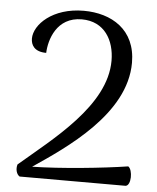

<svg xmlns="http://www.w3.org/2000/svg" viewBox="-51 -750 650 794"><g transform="rotate(5 273.5 -353.0)"><path d="M60 0H500C524 -3 524 -68 504 -81C402 -65 226 -47 108 -45C244 -137 482 -296 482 -509C482 -647 380 -706 265 -706C136 -706 61 -631 61 -573C61 -547 75 -519 125 -519C127 -573 155 -670 260 -670C354 -670 397 -595 397 -510C397 -323 184 -167 47 -49C41 -29 47 -8 60 0Z"/></g></svg>

Font: Arima Koshi
Style: Regular
Weight: 400
Designer: Joana Correia and Natanael Gama
Foundry: NDISCOVER
Version: Version 1.019;PS 001.019;hotconv 1.0.88;makeotf.lib2.5.64775